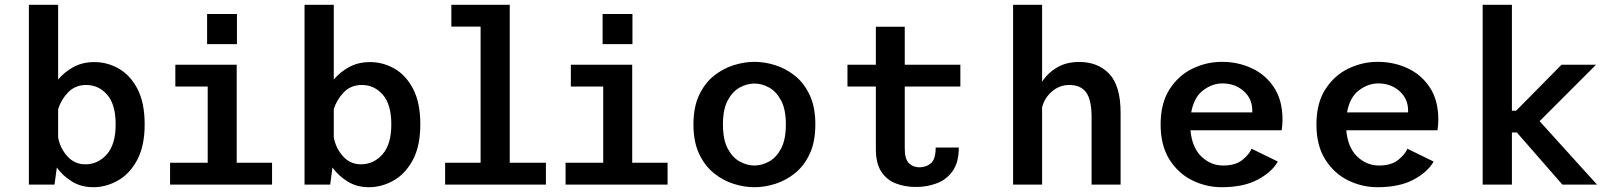

<svg xmlns="http://www.w3.org/2000/svg" viewBox="-20 -770 6740 801"><path d="M100.5 0V-750H222.5V-438Q248 -469 286 -490Q324 -511 374 -511Q428 -511 476 -483.5Q524 -456 553.8 -398.5Q583.5 -341 583.5 -251Q583.5 -161 552.5 -103Q521.5 -45 472.2 -17Q423 11 369 11Q318.5 11 280.2 -12.8Q242 -36.5 217 -71L207.5 0ZM339.5 -415.5Q294 -415.5 264.2 -384.8Q234.5 -354 222.5 -314.5V-197Q230.5 -152 260.8 -118.2Q291 -84.5 336 -84.5Q389 -84.5 425.8 -126.2Q462.5 -168 462.5 -251Q462.5 -334.5 427 -375Q391.5 -415.5 339.5 -415.5Z M844 -711.5H968.5V-586H844ZM689.5 0V-91H846.5V-409H711.5V-500H967.5V-91H1115V0Z M1250.5 0V-750H1372.5V-438Q1398 -469 1436 -490Q1474 -511 1524 -511Q1578 -511 1626 -483.5Q1674 -456 1703.8 -398.5Q1733.5 -341 1733.5 -251Q1733.5 -161 1702.5 -103Q1671.5 -45 1622.2 -17Q1573 11 1519 11Q1468.5 11 1430.2 -12.8Q1392 -36.5 1367 -71L1357.5 0ZM1489.5 -415.5Q1444 -415.5 1414.2 -384.8Q1384.5 -354 1372.5 -314.5V-197Q1380.5 -152 1410.8 -118.2Q1441 -84.5 1486 -84.5Q1539 -84.5 1575.8 -126.2Q1612.5 -168 1612.5 -251Q1612.5 -334.5 1577 -375Q1541.5 -415.5 1489.5 -415.5Z M1837 0V-91H1985V-659H1863V-750H2106.5V-91H2257.5V0Z M2494 -711.5H2618.5V-586H2494ZM2339.5 0V-91H2496.5V-409H2361.5V-500H2617.5V-91H2765V0Z M3127.5 11Q3085 11 3040.5 -3Q2996 -17 2958 -47.8Q2920 -78.5 2896.5 -128.5Q2873 -178.5 2873 -251Q2873 -323 2896.5 -373Q2920 -423 2958 -453.5Q2996 -484 3040.5 -498Q3085 -512 3127.5 -512Q3170 -512 3214.5 -498Q3259 -484 3297 -453.5Q3335 -423 3358.2 -373Q3381.5 -323 3381.5 -251Q3381.5 -178.5 3358.2 -128.5Q3335 -78.5 3297 -47.8Q3259 -17 3214.5 -3Q3170 11 3127.5 11ZM3127.5 -79.5Q3158 -79.5 3188.2 -96Q3218.5 -112.5 3238.5 -150Q3258.5 -187.5 3258.5 -251Q3258.5 -314 3238.5 -351.2Q3218.5 -388.5 3188.2 -405Q3158 -421.5 3127.5 -421.5Q3096.5 -421.5 3066.2 -405Q3036 -388.5 3016 -351.2Q2996 -314 2996 -251Q2996 -187.5 3016 -150Q3036 -112.5 3066.2 -96Q3096.5 -79.5 3127.5 -79.5Z M3634 -148V-409H3515.5V-500H3634V-658.5H3754.5V-500H3986.5V-409H3754.5V-151Q3754.5 -106 3772 -89Q3789.5 -72 3816 -72Q3843 -72 3863.2 -88.5Q3883.5 -105 3883.5 -154.5H3980Q3980 -93 3954.8 -57Q3929.5 -21 3888.8 -5.5Q3848 10 3801.5 10Q3754.5 10 3716.5 -5Q3678.5 -20 3656.2 -54.5Q3634 -89 3634 -148Z M4206.5 0V-750H4327.5V-429Q4350.5 -465 4389.2 -488.2Q4428 -511.5 4482.5 -511.5Q4560.5 -511.5 4607.8 -461.8Q4655 -412 4655 -299.5V0H4534V-280.5Q4534 -353 4511.5 -384.2Q4489 -415.5 4441 -415.5Q4400 -415.5 4368.5 -388.2Q4337 -361 4327.5 -322V0Z M5076.5 11Q5012.5 11 4954.2 -17.5Q4896 -46 4859 -104.2Q4822 -162.5 4822 -251Q4822 -339.5 4859 -397.2Q4896 -455 4954.5 -483.5Q5013 -512 5078 -512Q5145 -512 5202.5 -485.2Q5260 -458.5 5295.2 -405Q5330.5 -351.5 5330.5 -270.5Q5330.5 -260 5329.5 -247.8Q5328.5 -235.5 5327 -226.5H4946.5Q4953 -154.5 4992 -117Q5031 -79.5 5083 -79.5Q5134.5 -79.5 5163.5 -103.2Q5192.5 -127 5201.5 -149.5L5311 -96Q5285.5 -51.5 5226.5 -20.2Q5167.5 11 5076.5 11ZM5080 -422Q5038 -422 4999.8 -393.5Q4961.5 -365 4949.5 -301H5204.5V-307.5Q5204.5 -358.5 5168.2 -390.2Q5132 -422 5080 -422Z M5726.5 11Q5662.5 11 5604.2 -17.5Q5546 -46 5509 -104.2Q5472 -162.5 5472 -251Q5472 -339.5 5509 -397.2Q5546 -455 5604.5 -483.5Q5663 -512 5728 -512Q5795 -512 5852.5 -485.2Q5910 -458.5 5945.2 -405Q5980.5 -351.5 5980.5 -270.5Q5980.5 -260 5979.5 -247.8Q5978.5 -235.5 5977 -226.5H5596.5Q5603 -154.5 5642 -117Q5681 -79.5 5733 -79.5Q5784.5 -79.5 5813.5 -103.2Q5842.5 -127 5851.5 -149.5L5961 -96Q5935.5 -51.5 5876.5 -20.2Q5817.5 11 5726.5 11ZM5730 -422Q5688 -422 5649.8 -393.5Q5611.5 -365 5599.5 -301H5854.5V-307.5Q5854.5 -358.5 5818.2 -390.2Q5782 -422 5730 -422Z M6165.5 0V-750H6287.5V-308H6305L6494.5 -500H6638.5L6403 -264.5L6642.5 0H6498L6308 -217.5H6287.5V0Z"/></svg>

Font: Trispace Medium
Style: Regular
Weight: 500
Designer: Tyler Finck
Foundry: Etcetera Type Company
Version: Version 1.210; ttfautohint (v1.8.3)